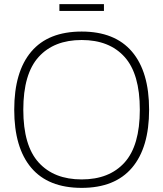

<svg xmlns="http://www.w3.org/2000/svg" viewBox="-20 -897 791 931"><path d="M167.5 -621Q93 -539 93 -365Q93 -191 167.5 -109Q242 -27 376 -27Q510 -27 584 -109Q658 -191 658 -365Q658 -539 584 -621Q510 -703 376 -703Q242 -703 167.5 -621ZM376 -744Q537 -744 620 -646.5Q703 -549 703 -365Q703 -181 620 -83.5Q537 14 376 14Q214 14 131.5 -83.5Q49 -181 49 -365Q49 -549 131.5 -646.5Q214 -744 376 -744ZM268 -844V-877H484V-844Z"/></svg>

Font: Nacelle UltraLight
Style: Regular
Weight: 200
Designer: Sora Sagano
Foundry: Sora Sagano
Version: Version 1.000;FEAKit 1.0